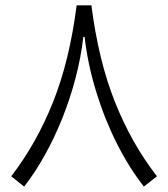

<svg xmlns="http://www.w3.org/2000/svg" viewBox="-20 -688 628 718"><path d="M296.4 -549.8C304.2 -481.9 318.4 -414.1 339.4 -346.2C380.9 -209.5 444.3 -84 518.1 9.8L566.9 -28.8C502.9 -111.3 450.7 -204.1 409.7 -307.1C368.7 -410.2 339.4 -530.3 321.8 -668H266.6C249 -530.3 219.7 -410.2 178.7 -307.1C137.7 -204.1 85.4 -111.3 22 -28.8L70.3 9.8C179.2 -129.4 269 -348.1 291.5 -549.8Z"/></svg>

Font: Estedad Light
Style: Regular
Weight: 300
Designer: Amin Abedi
Version: Version 7.3